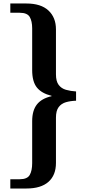

<svg xmlns="http://www.w3.org/2000/svg" viewBox="-20 -819 492 1098"><path d="M39 -799H131Q214 -799 257 -759Q300 -719 300 -651V-394Q300 -354 315.5 -333.5Q331 -313 357 -305.5Q383 -298 415 -296V-243Q383 -242 357 -234.5Q331 -227 315.5 -206.5Q300 -186 300 -146V113Q300 183 257 221Q214 259 131 259H39V206H93Q136 206 150 181.5Q164 157 164 114V-126Q164 -187 191 -221.5Q218 -256 275 -269V-271Q218 -285 191 -318.5Q164 -352 164 -418V-657Q164 -698 150 -722Q136 -746 93 -746H39Z"/></svg>

Font: Noto Serif Sinhala
Style: Bold
Weight: 700
Designer: Jelle Bosma - Monotype Design Team
Foundry: Monotype Imaging Inc.
Version: Version 2.007; ttfautohint (v1.8.4.7-5d5b)